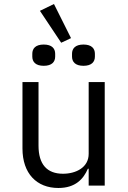

<svg xmlns="http://www.w3.org/2000/svg" viewBox="-20 -925 640 957"><path d="M422 0H502V-516H422V-158C422 -90 358 -59 294 -59C215 -59 172 -105 172 -199V-516H92V-185C92 -60 163 12 271 12C356 12 396 -33 418 -84H422ZM285 -712 334 -735 249 -905 179 -871ZM198 -597C239 -597 255 -617 255 -643V-657C255 -683 239 -703 198 -703C157 -703 141 -683 141 -657V-643C141 -617 157 -597 198 -597ZM396 -597C437 -597 453 -617 453 -643V-657C453 -683 437 -703 396 -703C355 -703 339 -683 339 -657V-643C339 -617 355 -597 396 -597Z"/></svg>

Font: IBM Plex Mono
Style: Regular
Weight: 400
Monospace: yes
Designer: Mike Abbink, Paul van der Laan, Pieter van Rosmalen
Foundry: Bold Monday
Version: Version 2.004